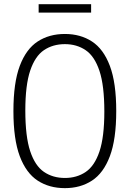

<svg xmlns="http://www.w3.org/2000/svg" viewBox="-20 -916 638 944"><path d="M299 9Q222 9 165.2 -28Q108.5 -65 77.2 -148Q46 -231 46 -370Q46 -509 77.2 -592Q108.5 -675 165.2 -712Q222 -749 299 -749Q375.5 -749 432.2 -712Q489 -675 520.2 -592Q551.5 -509 551.5 -370Q551.5 -231 520.2 -148Q489 -65 432.2 -28Q375.5 9 299 9ZM299 -41Q357.5 -41 401.2 -70.5Q445 -100 469 -171.2Q493 -242.5 493 -367.5Q493 -495.5 469 -567.5Q445 -639.5 401.2 -669.2Q357.5 -699 299 -699Q240 -699 196.2 -669.5Q152.5 -640 128.5 -568.8Q104.5 -497.5 104.5 -372.5Q104.5 -244.5 128.5 -172.5Q152.5 -100.5 196.2 -70.8Q240 -41 299 -41ZM170 -854V-895.5H428V-854Z"/></svg>

Font: Encode Sans Condensed Light
Style: Regular
Weight: 300
Width: 3
Designer: Multiple Designers
Foundry: Impallari Type
Version: Version 3.000; ttfautohint (v1.8.3) -l 8 -r 50 -G 200 -x 14 